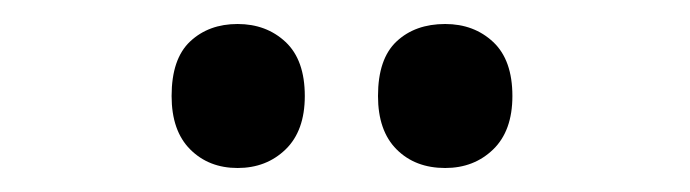

<svg xmlns="http://www.w3.org/2000/svg" viewBox="-20 -758 575 160"><path d="M123 -678Q123 -709 138.5 -723.5Q154 -738 178 -738Q202 -738 218 -723Q234 -708 234 -678Q234 -649 218 -633.5Q202 -618 178 -618Q154 -618 138.5 -633.5Q123 -649 123 -678ZM295 -678Q295 -709 310.5 -723.5Q326 -738 351 -738Q375 -738 391 -723Q407 -708 407 -678Q407 -649 391 -633.5Q375 -618 351 -618Q326 -618 310.5 -633.5Q295 -649 295 -678Z"/></svg>

Font: Noto Sans Malayalam Condensed SemiBold
Style: Regular
Weight: 600
Width: 3
Designer: Jelle Bosma - Monotype Design Team
Foundry: Monotype Imaging Inc.
Version: Version 2.104; ttfautohint (v1.8.4.7-5d5b)